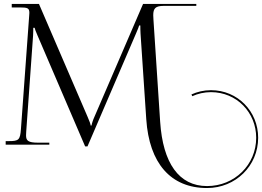

<svg xmlns="http://www.w3.org/2000/svg" viewBox="-20 -739 1339 981"><path d="M40 -719V-701H80C121 -701 130 -698 130 -673C130 -669 129 -663 129 -657L87 -80C82.9 -24 76 -18 25 -18H9V0H232V-10H176C122.7 -10 113.1 -20.4 113.1 -48.1C113.1 -53.7 113.5 -60 114 -67L149 -557C150 -575 150 -588 150 -597H157C157 -594 163 -577 172 -557L415 9H427L675 -568C684 -589 691 -606 691 -609H697C697 -598.2 697.2 -579.3 698 -568L727.3 -130C742.3 94.6 851.5 221.7 1037.9 221.7C1183.7 221.7 1299 108.4 1299 -35.2C1299 -169.8 1194.6 -278.2 1058 -278.2C1021.9 -278.2 987.9 -270.1 958.2 -256.5L962.4 -247.5C990.7 -260.4 1023.5 -268.2 1058 -268.2C1189 -268.2 1289 -164.5 1289 -35.2C1289 102.8 1178.4 211.7 1037.9 211.7C894.1 211.7 812.1 93.8 798.3 -117L764 -639C763.4 -648 763 -655 763 -661C763 -696 774 -709 817 -709H983V-719H711L462 -141C455 -126 448 -104 448 -98H443C443 -104 437 -121 428 -141L179 -719Z"/></svg>

Font: FoglihtenNo04
Style: Regular
Weight: 500
Designer: gluk (gluksza@wp.pl)
Foundry: gluk (gluksza@wp.pl)
Version: Version 0.70